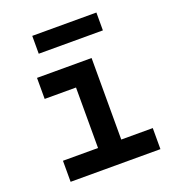

<svg xmlns="http://www.w3.org/2000/svg" viewBox="-137 -862 873 967"><g transform="rotate(-20 299.5 -378.5)"><path d="M145.5 -661.1V-756.8H489.3V-661.1ZM75.7 0V-112.8H263.7V-437H95.7V-549.8H388.2V-112.8H557.1V0Z"/></g></svg>

Font: UDEV Gothic 35
Style: Bold
Weight: 700
Version: v2.1.0; ttfautohint (v1.8.4.7-5d5b-dirty) -l 6 -r 45 -G 200 